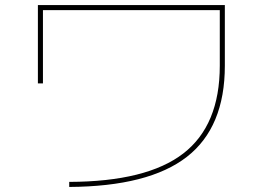

<svg xmlns="http://www.w3.org/2000/svg" viewBox="-20 -725 1040 760"><path d="M850 -465V-685H150V-395H130V-705H870V-465Q870 -221 719.5 -104Q569 13 254 15V-5Q561 -6 705.5 -117.5Q850 -229 850 -465Z"/></svg>

Font: Enso Thin
Style: Regular
Weight: 100
Designer: Coji Morishita
Foundry: UNDERFOREST DESIGN
Version: Version 1.000